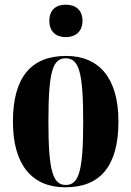

<svg xmlns="http://www.w3.org/2000/svg" viewBox="-20 -787 559 817"><path d="M260 -629C299 -629 331 -651 331 -698C331 -747 299 -767 260 -767C220 -767 190 -747 190 -698C190 -651 220 -629 260 -629ZM258 10C407 10 484 -81 484 -270C484 -457 400 -549 261 -549C112 -549 35 -457 35 -270C35 -82 119 10 258 10ZM260 0C205 0 186 -59 186 -270C186 -481 204 -539 259 -539C316 -539 334 -481 334 -270C334 -59 316 0 260 0Z"/></svg>

Font: Noto Serif Display ExtraCondensed ExtraBold
Style: Regular
Weight: 800
Width: 2
Designer: Monotype Design Team
Foundry: Monotype Imaging Inc.
Version: Version 2.009